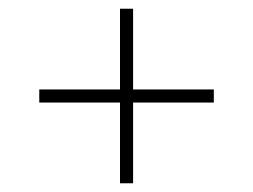

<svg xmlns="http://www.w3.org/2000/svg" viewBox="-20 -526 580 440"><path d="M470 -321V-291H285V-106H255V-291H70V-321H255V-506H285V-321Z"/></svg>

Font: Viaoda Libre
Style: Regular
Weight: 400
Designer: Gydient
Version: Version 2.000